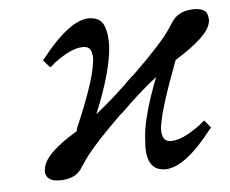

<svg xmlns="http://www.w3.org/2000/svg" viewBox="-39 -452 615 514"><g transform="rotate(-5 268.5 -195.5)"><path d="M85 -307.1 87.9 -310.1Q165 -408.2 216.8 -408.2Q232.9 -408.2 243.4 -401.6Q253.9 -395 258.3 -382.1Q262.7 -369.1 263.9 -358.4Q265.1 -347.7 265.1 -331.1Q260.7 -260.7 214.8 -150.9Q263.2 -188.5 314.9 -240.2L324.2 -248Q406.7 -328.1 429.2 -363.8Q431.2 -366.2 433.8 -370.8Q436.5 -375.5 438 -377Q456.1 -408.2 502 -408.2Q520.5 -407.2 528.8 -400.1Q537.1 -393.1 537.1 -375Q537.1 -371.1 536.1 -369.1Q529.8 -333 439 -276.9L436 -269Q396.5 -164.1 388.2 -122.1Q383.8 -103.5 383.8 -92.8Q383.8 -85 384.8 -82Q387.7 -65.9 399.9 -63Q401.9 -62 409.2 -62Q439.5 -62 487.8 -98.1Q489.3 -99.6 492.4 -102.1Q495.6 -104.5 497.1 -106L501 -108.9L518.1 -87.9Q517.1 -87.9 516.4 -86.9Q515.6 -85.9 515.1 -85.9Q439.5 12.2 386.2 12.2Q339.4 12.2 337.9 -47.9Q337.9 -59.1 338.9 -64.9Q338.9 -123 382.8 -235.8Q335.9 -199.7 287.1 -150.9L277.8 -143.1Q196.3 -63.5 172.9 -26.9Q169.9 -22 164.1 -14.2Q147.5 17.1 102.1 17.1Q65.4 17.1 64 -9.8Q64 -14.2 64.9 -16.1Q64.9 -17.1 65.4 -19Q65.9 -21 65.9 -22Q74.2 -59.6 158.2 -109.9L160.2 -118.2Q219.2 -254.4 219.2 -304.2Q219.2 -310.1 217.8 -313Q216.3 -328.6 203.1 -332Q201.2 -333 193.8 -333Q163.6 -333 115.2 -296.9Q114.3 -295.4 111.1 -292.7Q107.9 -290 106.9 -289.1L102.1 -287.1Z"/></g></svg>

Font: Common Serif News
Style: Italic
Weight: 450
Italic angle: -12°
Designer: Philipp H. Poll, Khaled Hosny
Foundry: Stefan Peev, Context Ltd.
Version: Version 1.026